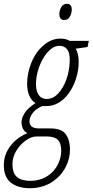

<svg xmlns="http://www.w3.org/2000/svg" viewBox="-84 -742 483 1002"><path d="M77.1 240.2Q10.7 241.2 -27.1 211.4Q-64.9 181.6 -64 116.7Q-63 64.9 -31 21.5Q1 -22 58.6 -47.4Q43.5 -55.2 35.9 -70.3Q28.3 -85.4 28.3 -103.5Q28.3 -126.5 44.9 -152.3Q61.5 -178.2 101.1 -204.1Q81.5 -215.8 69.6 -241.2Q57.6 -266.6 57.6 -305.2Q57.6 -356.9 77.9 -410.4Q98.1 -463.9 135.7 -498.5Q155.3 -518.1 179.7 -529.3Q204.1 -540.5 231 -540.5Q248.5 -540.5 260.5 -536.9Q272.5 -533.2 279.8 -528.8H379.4L373 -496.6L311 -487.8Q318.8 -475.6 322.8 -457.3Q326.7 -439 326.7 -418Q326.7 -375.5 312.5 -331.3Q298.3 -287.1 273.4 -253.4Q252 -224.1 222.7 -206.3Q193.4 -188.5 158.2 -188.5Q152.3 -188.5 143.8 -188.5Q135.3 -188.5 130.9 -186Q98.6 -170.4 84.2 -148.9Q69.8 -127.4 69.8 -109.9Q69.8 -87.9 85.9 -78.6Q96.2 -72.8 113.8 -71.8H178.2Q238.3 -71.8 259.8 -40.8Q281.2 -9.8 281.2 37.1Q281.2 83 261.7 123.8Q242.2 164.6 210 190.9Q183.1 214.8 148.4 227.3Q113.8 239.7 77.1 240.2ZM159.7 -225.6Q192.9 -225.6 219.5 -253.9Q246.1 -282.2 262.5 -327.6Q278.8 -373 279.8 -423.8Q280.3 -443.4 277.3 -458.7Q274.4 -474.1 266.1 -484.9Q252.4 -502.9 225.6 -502.9Q201.7 -502.9 179.9 -484.6Q158.2 -466.3 141.1 -437Q124 -407.7 114.3 -373.8Q104.5 -339.8 104 -308.6Q103 -270.5 115.7 -250Q130.4 -225.6 159.7 -225.6ZM79.1 201.7Q108.9 201.2 137 190.2Q165 179.2 186.5 158.7Q208 138.7 221.7 107.9Q235.4 77.1 235.4 45.4Q235.4 28.3 231.9 13.9Q228.5 -0.5 218.3 -11.7Q203.1 -28.3 165 -29.8H106.4Q79.6 -29.8 50.3 -8.8Q21 12.2 1 44.9Q-19 77.6 -19 113.8Q-19 164.6 7.1 183.8Q33.2 203.1 79.1 201.7ZM251.5 -637.7Q225.6 -637.7 225.6 -668Q225.6 -687 235.6 -704.6Q245.6 -722.2 264.6 -722.2Q290.5 -722.2 290.5 -691.9Q290.5 -672.9 280.8 -655.3Q271 -637.7 251.5 -637.7Z"/></svg>

Font: Open Sans Condensed Light
Style: Italic
Weight: 300
Width: 3
Italic angle: -12°
Designer: Monotype Design Team
Foundry: Monotype Imaging Inc.
Version: Version 3.000; ttfautohint (v1.8.4)